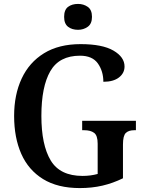

<svg xmlns="http://www.w3.org/2000/svg" viewBox="-20 -949 738 979"><path d="M387 10Q274 10 199.5 -36Q125 -82 88.5 -164.5Q52 -247 52 -358Q52 -466 90.5 -548.5Q129 -631 204.5 -677.5Q280 -724 391 -724Q502 -724 558.5 -691Q615 -658 615 -610Q615 -576 586.5 -554Q558 -532 507 -532Q507 -586 479 -625.5Q451 -665 388 -665Q282 -665 236.5 -586Q191 -507 191 -358Q191 -210 238.5 -131Q286 -52 401 -52Q421 -52 440.5 -54.5Q460 -57 478 -62V-216Q478 -258 460 -271.5Q442 -285 410 -285H399V-333H673V-285H664Q636 -285 621.5 -271Q607 -257 607 -212V-40Q556 -15 502.5 -2.5Q449 10 387 10ZM378 -797Q347 -797 327 -812.5Q307 -828 307 -863Q307 -899 327 -914Q347 -929 378 -929Q406 -929 427.5 -914Q449 -899 449 -863Q449 -828 427.5 -812.5Q406 -797 378 -797Z"/></svg>

Font: Noto Serif SemiCondensed SemiBold
Style: Regular
Weight: 600
Width: 4
Designer: Monotype Design Team
Foundry: Monotype Imaging Inc.
Version: Version 2.013; ttfautohint (v1.8.4.7-5d5b)